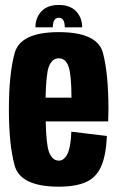

<svg xmlns="http://www.w3.org/2000/svg" viewBox="-20 -730 467 756"><path d="M212 5Q60 5 37.5 -78.8Q15 -162.5 15 -297.5Q15 -439 37.8 -521.2Q60.5 -603.5 211.5 -603.5Q364 -603.5 385.5 -521.2Q407 -439 407 -300.5Q407 -274 406 -252H160Q162 -163.5 172 -134.5Q184.5 -97.5 212 -97.5Q232 -97.5 245.2 -123.2Q258.5 -149 261 -211.5L401 -194.5Q397.5 -117.5 378 -74Q358.5 -30.5 318 -12.8Q277.5 5 212 5ZM159.5 -345.5H261.5Q261 -436.5 250 -467.5Q238.5 -500.5 211.5 -500.5Q184.5 -500.5 172 -466.5Q161.5 -438.5 159.5 -345.5ZM211.5 -710.5Q256.5 -710.5 280 -685.2Q303.5 -660 303.5 -622.5H235Q235 -660 211.5 -660Q188 -660 188 -622.5H119.5Q119.5 -660 143 -685.2Q166.5 -710.5 211.5 -710.5Z"/></svg>

Font: Anybody Condensed Regular
Style: Bold
Weight: 700
Width: 3
Designer: Tyler Finck
Foundry: Etcetera Type Company
Version: Version 1.010; ttfautohint (v1.8.3) -l 8 -r 50 -G 200 -x 14 